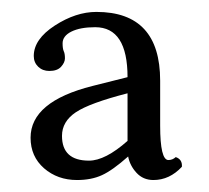

<svg xmlns="http://www.w3.org/2000/svg" viewBox="-20 -657 347 319"><path d="M191.9 -502Q128.9 -485.8 106 -470.5Q83 -455.1 83 -431.2Q83 -390.1 127.9 -390.1Q154.8 -390.1 191.9 -422.9ZM234.9 -357.9Q217.8 -357.9 206.8 -369.9Q195.8 -381.8 192.9 -397Q167 -374 149.4 -366Q131.8 -357.9 107.9 -357.9Q75.7 -357.9 53.2 -377.4Q30.8 -397 30.8 -428.2Q30.8 -488.3 133.8 -514.2L191.9 -528.8Q191.9 -611.8 138.2 -611.8Q113.3 -611.8 98.6 -604.5Q84 -597.2 84 -585Q84 -576.2 85.9 -572Q87.9 -567.9 87.9 -560.1Q87.9 -553.2 81.5 -546.1Q75.2 -539.1 62 -539.1Q50.8 -539.1 43.5 -546.1Q36.1 -553.2 36.1 -564Q36.1 -591.8 71 -614.5Q106 -637.2 140.1 -637.2Q246.1 -637.2 246.1 -522.9V-448.2Q246.1 -391.1 259.8 -391.1Q266.6 -391.1 272 -396Q283.2 -392.1 282.2 -379.9Q261.7 -357.9 234.9 -357.9Z"/></svg>

Font: Linux Libertine Display
Style: Regular
Weight: 400
Designer: Philipp H. Poll
Foundry: Philipp H. Poll
Version: Version 5.0.9